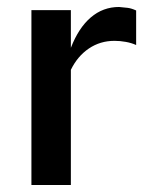

<svg xmlns="http://www.w3.org/2000/svg" viewBox="-20 -530 433 550"><path d="M70 0V-501H183V-393Q205 -450 240 -480Q275 -510 321 -510Q335 -509 346 -507.5Q357 -506 370 -500V-401Q357 -407 340.5 -410Q324 -413 308 -413Q267 -413 234.5 -391Q202 -369 183 -330V0Z"/></svg>

Font: Red Hat Text Medium
Style: Regular
Weight: 500
Designer: Pentagram, MCKL
Foundry: Pentagram, MCKL
Version: Version 1.023